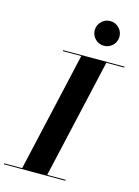

<svg xmlns="http://www.w3.org/2000/svg" viewBox="-185 -1069 832 1147"><g transform="rotate(15 230.5 -495.5)"><path d="M273.9 -914.5Q273.9 -946.1 296.4 -968.6Q318.9 -991.1 350.4 -991.1Q382 -991.1 404.4 -968.6Q426.8 -946.1 426.8 -914.5Q426.8 -883 404.4 -860.7Q382 -838.4 350.4 -838.4Q318.9 -838.4 296.4 -860.7Q273.9 -883 273.9 -914.5ZM-42.5 -5.9H68.6L236.3 -744.1H122.6V-750H502.4V-744.1H391.4L223.6 -5.9H337.4V0H-42.5Z"/></g></svg>

Font: Bodoni* 36
Style: Bold Italic
Weight: 700
Italic angle: -13°
Version: Version 2.000; ttfautohint (v1.8.1)